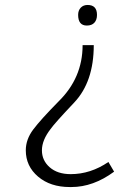

<svg xmlns="http://www.w3.org/2000/svg" viewBox="-20 -554 540 774"><path d="M440 138Q356 200 268 200Q265 200 261 200Q183 200 133.5 158Q84 116 84 52Q84 8 114 -32Q144 -72 216 -145Q313 -240 313 -372H358Q358 -224 279 -140.5Q200 -57 184 -34Q149 11 149 52Q149 93 180.5 120.5Q212 148 265 148Q345 148 417 99ZM333 -534Q371 -534 371 -494Q371 -474 360.5 -462.5Q350 -451 330 -451Q295 -451 295 -494Q295 -512 305.5 -523Q316 -534 333 -534Z"/></svg>

Font: Antic
Style: Regular
Weight: 400
Designer: Santiago Orozco
Foundry: Typemade
Version: Version 1.0012